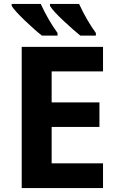

<svg xmlns="http://www.w3.org/2000/svg" viewBox="-20 -951 600 971"><path d="M501 0H89.8V-713.9H501V-589.8H241.2V-433.1H482.9V-309.1H241.2V-125H501ZM271 -771H191.9Q156.2 -798.8 105.2 -847.7Q54.2 -896.5 39.1 -920.9V-931.2H186Q224.1 -848.6 271 -784.2ZM464.8 -771H386.2Q356 -794.9 302.7 -844.5Q249.5 -894 232.9 -920.9V-931.2H379.9Q418 -848.6 464.8 -784.2Z"/></svg>

Font: NotoSans-Bold
Style: Bold
Weight: 700
Designer: Monotype Design team
Foundry: Monotype Imaging Inc.
Version: Version 1.04